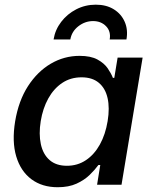

<svg xmlns="http://www.w3.org/2000/svg" viewBox="-20 -786 652 817"><path d="M225.6 10.7Q159.2 10.7 113.5 -23.4Q67.9 -57.6 49.1 -120.4Q30.3 -183.1 44.4 -269.5Q59.1 -357.4 99.1 -419.4Q139.2 -481.4 196 -514.9Q252.9 -548.3 318.8 -548.3Q366.2 -548.3 394.8 -532.7Q423.3 -517.1 438.2 -495.4Q453.1 -473.6 460.4 -454.6H466.3L480.5 -541H586.9L497.1 0H393.1L406.7 -84H398.9Q384.3 -64 361.8 -42Q339.4 -20 305.9 -4.6Q272.5 10.7 225.6 10.7ZM264.6 -80.6Q310.1 -80.6 345.7 -104.5Q381.3 -128.4 405 -171.1Q428.7 -213.9 438 -270.5Q447.3 -327.1 437.7 -368.9Q428.2 -410.6 400.4 -433.8Q372.6 -457 327.1 -457Q280.3 -457 244.4 -432.9Q208.5 -408.7 185.3 -366.7Q162.1 -324.7 153.3 -270.5Q144.5 -215.8 153.8 -172.6Q163.1 -129.4 190.9 -105Q218.8 -80.6 264.6 -80.6ZM387.7 -766.1Q432.6 -766.1 464.4 -746.3Q496.1 -726.6 510.7 -693.1Q525.4 -659.7 518.1 -618.2H446.8Q452.6 -652.3 431.4 -674.3Q410.2 -696.3 376 -696.3Q341.8 -696.3 313.5 -674.3Q285.2 -652.3 279.3 -618.2H208Q214.8 -659.7 240.5 -693.1Q266.1 -726.6 304.4 -746.3Q342.8 -766.1 387.7 -766.1Z"/></svg>

Font: Inter 17pt Medium
Style: Italic
Weight: 500
Italic angle: -9.3988°
Version: Version 4.001;git-66647c0bb